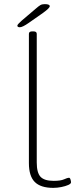

<svg xmlns="http://www.w3.org/2000/svg" viewBox="-20 -904 364 930"><path d="M238 6Q177 6 148.5 -22.5Q120 -51 120 -114V-740Q120 -752 136 -752H142Q158 -752 158 -740V-117Q158 -67 176.5 -47.5Q195 -28 240 -28Q274 -28 290.5 -35.5Q307 -43 314 -43Q319 -43 321.5 -34.5Q324 -26 324 -21Q324 -14 310.5 -8Q297 -2 277 2Q257 6 238 6ZM76 -772Q64 -772 64 -780Q64 -783 70 -789.5Q76 -796 85 -804L152 -861Q168 -875 176 -879.5Q184 -884 197 -884Q221 -884 221 -874Q221 -865 189 -842L119 -793Q89 -772 76 -772Z"/></svg>

Font: Asap Semi Expanded Thin
Style: Regular
Weight: 100
Width: 6
Designer: Pablo Cosgaya
Foundry: Omnibus-Type
Version: Version 3.001; ttfautohint (v1.8.4.7-5d5b)